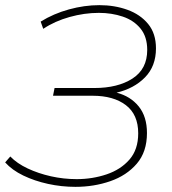

<svg xmlns="http://www.w3.org/2000/svg" viewBox="-45 -722 668 746"><path d="M248 4Q194 4 141.5 -7.5Q89 -19 45.5 -40Q2 -61 -25 -91L-5 -114Q21 -87 62.5 -67.5Q104 -48 153 -37Q202 -26 253 -26Q314 -26 369 -44.5Q424 -63 458 -102Q492 -141 492 -204Q492 -277 444 -313.5Q396 -350 315 -350H161L167 -380H321Q413 -380 470 -417Q527 -454 527 -528Q527 -579 501 -611Q475 -643 432 -657.5Q389 -672 339 -672Q283 -672 225.5 -656Q168 -640 123 -610L113 -638Q163 -669 223 -685.5Q283 -702 341 -702Q400 -702 450 -684Q500 -666 530.5 -629Q561 -592 561 -534Q561 -465 518.5 -421.5Q476 -378 408 -362Q462 -348 494 -308.5Q526 -269 526 -205Q526 -132 486.5 -86Q447 -40 383.5 -18Q320 4 248 4Z"/></svg>

Font: Montserrat ExtraLight
Style: Italic
Weight: 200
Italic angle: -11.3°
Designer: Julieta Ulanovsky
Foundry: Julieta Ulanovsky
Version: Version 9.000; ttfautohint (v1.8.4.7-5d5b)